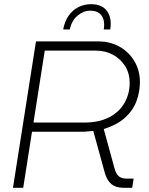

<svg xmlns="http://www.w3.org/2000/svg" viewBox="-20 -898 713 918"><path d="M42 0 152 -700H450Q508 -700 553 -674Q598 -648 623.5 -604Q649 -560 649 -506Q649 -459 632.5 -414.5Q616 -370 578 -335.5Q540 -301 476 -281L527 -95Q534 -68 547 -56Q560 -44 586 -44H619L612 0H572Q534 0 512.5 -18Q491 -36 481 -72L426 -272Q412 -271 399 -269.5Q386 -268 373 -268H133L91 0ZM140 -312H382Q453 -312 501.5 -337Q550 -362 575 -405.5Q600 -449 600 -502Q600 -547 578.5 -581.5Q557 -616 520.5 -636Q484 -656 438 -656H194ZM282 -757Q289 -795 307.5 -822Q326 -849 354 -863.5Q382 -878 415 -878Q469 -878 492.5 -844Q516 -810 507 -757H476Q480 -779 476 -799.5Q472 -820 456.5 -833.5Q441 -847 411 -847Q379 -847 350.5 -823Q322 -799 314 -757Z"/></svg>

Font: MuseoModerno Thin ExtraLight
Style: Italic
Weight: 250
Italic angle: -9°
Version: Version 1.003